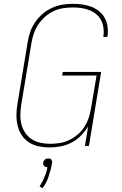

<svg xmlns="http://www.w3.org/2000/svg" viewBox="-20 -763 640 1004"><path d="M239 8Q210 8 182 2Q154 -4 131.5 -18.5Q109 -33 94 -55.5Q79 -78 72.5 -105Q66 -132 66 -160.5Q66 -189 71 -218L125 -544Q129 -571 138.5 -597.5Q148 -624 164.5 -648Q181 -672 203.5 -691Q226 -710 252.5 -722Q279 -734 306.5 -738.5Q334 -743 361 -743Q387 -743 411.5 -739.5Q436 -736 458 -727.5Q480 -719 498.5 -704Q517 -689 528 -668.5Q539 -648 542.5 -623Q546 -598 542 -573L541 -570H520L521 -573Q524 -595 521 -617Q518 -639 508.5 -657.5Q499 -676 482.5 -689.5Q466 -703 446 -710.5Q426 -718 404.5 -721Q383 -724 360 -724Q335 -724 309.5 -720Q284 -716 260.5 -705Q237 -694 216.5 -676Q196 -658 181 -636Q166 -614 157.5 -589.5Q149 -565 145 -541L91 -215Q87 -189 86.5 -163Q86 -137 92 -113Q98 -89 112 -68.5Q126 -48 146 -35Q166 -22 191.5 -16.5Q217 -11 243 -11Q267 -11 292 -15Q317 -19 340.5 -30Q364 -41 384.5 -58Q405 -75 419.5 -97Q434 -119 442.5 -143Q451 -167 455 -191L485 -368H305L308 -387H509L445 0H424L441 -102Q425 -76 403 -53.5Q381 -31 353.5 -17Q326 -3 296.5 2.5Q267 8 239 8ZM202 221 187 212 195 198Q196 195 198.5 191.5Q201 188 202.5 184.5Q204 181 206 177.5Q208 174 209.5 170Q211 166 212 163Q213 160 215 156Q217 152 218.5 148Q220 144 221 140.5Q222 137 223.5 132.5Q225 128 225 126L228 111H225Q222 111 220 110.5Q218 110 215.5 108.5Q213 107 211 105.5Q209 104 208 101.5Q207 99 206 96Q205 93 206 91V88Q206 86 207 83Q208 80 209.5 77.5Q211 75 213 73Q215 71 217.5 69.5Q220 68 223.5 67Q227 66 228 66H233Q236 66 238.5 66Q241 66 243 67Q245 68 247 70Q249 72 250 74.5Q251 77 252 80Q253 83 253 84L252 88Q251 93 250.5 98Q250 103 248.5 107.5Q247 112 246.5 117Q246 122 244.5 127Q243 132 241 136.5Q239 141 238 146Q237 151 235.5 155.5Q234 160 232.5 165Q231 170 228.5 175.5Q226 181 224 185.5Q222 190 219 195.5Q216 201 215 203L213 206Z"/></svg>

Font: Iosevka Aile Thin Oblique
Style: Regular
Weight: 100
Italic angle: -9°
Designer: Belleve Invis
Foundry: Belleve Invis
Version: Version 31.1.0; ttfautohint (v1.8.4)